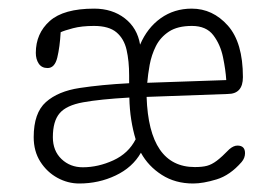

<svg xmlns="http://www.w3.org/2000/svg" viewBox="-20 -417 645 445"><path d="M163.6 8.3Q137.2 8.3 113 -4.9Q88.9 -18.1 73.5 -42.2Q58.1 -66.4 58.1 -99.1Q58.1 -155.3 86.4 -180.4Q114.7 -205.6 164.8 -213.1Q214.8 -220.7 279.3 -224.1V-242.2Q279.3 -275.4 273.4 -301.3Q267.6 -327.1 250 -342Q232.4 -356.9 197.8 -356.9Q169.4 -356.9 149.2 -351.6Q128.9 -346.2 120.6 -342.3Q118.7 -308.1 112.8 -283.7Q106.9 -259.3 90.3 -259.3Q76.7 -259.3 69.8 -269.5Q63 -279.8 63 -294.4Q63 -339.4 95.2 -368.2Q127.4 -397 198.2 -397Q240.2 -397 269.3 -374.5Q298.3 -352.1 304.7 -313.5Q321.3 -352.5 352.5 -374.8Q383.8 -397 424.3 -397Q473.1 -397 508.1 -357.7Q543 -318.4 543 -238.3Q543 -199.2 507.8 -199.2L319.8 -192.4Q325.2 -29.8 431.6 -29.8Q448.7 -29.8 459.7 -32.7Q470.7 -35.6 482.4 -44.4Q494.1 -53.2 511.7 -71.3Q521.5 -79.6 530.3 -79.6Q547.9 -79.6 547.9 -62Q547.9 -50.8 540 -41.5Q513.2 -10.7 481.9 -1.2Q450.7 8.3 427.7 8.3Q386.2 8.3 355 -11.7Q323.7 -31.7 306.6 -63Q287.1 -28.8 248 -10.3Q209 8.3 163.6 8.3ZM321.3 -225.1 504.4 -231.4Q502.9 -255.4 496.8 -284.7Q490.7 -314 474.4 -335.4Q458 -356.9 424.8 -356.9Q391.6 -356.9 371.6 -343.8Q351.6 -330.6 341.3 -310.1Q331.1 -289.6 326.9 -266.8Q322.8 -244.1 321.3 -225.1ZM171.9 -29.3Q207.5 -29.3 242.7 -45.4Q277.8 -61.5 294.4 -94.2Q288.1 -114.7 284.2 -139.2Q280.3 -163.6 279.8 -190.9Q211.4 -187 172.6 -179.9Q133.8 -172.9 118.2 -154.5Q102.5 -136.2 102.5 -99.1Q102.5 -67.4 122.6 -48.3Q142.6 -29.3 171.9 -29.3Z"/></svg>

Font: Cutive Mono
Style: Regular
Weight: 400
Designer: Vernon Adams
Foundry: Vernon Adams
Version: Version 1.110; ttfautohint (v1.8.4.7-5d5b)